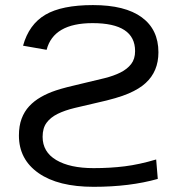

<svg xmlns="http://www.w3.org/2000/svg" viewBox="-20 -718 707 748"><path d="M594.7 -21Q485.8 9.8 344.7 9.8Q206.5 9.8 130.1 -43.7Q53.7 -97.2 53.7 -189.9Q53.7 -227.5 64.2 -255.6Q74.7 -283.7 93.8 -304.2Q112.8 -324.7 139.2 -339.8Q165.5 -355 197.8 -365.7Q213.4 -371.1 242.7 -378.7Q272 -386.2 314.5 -396Q353 -404.8 387.9 -413.6Q422.9 -422.4 449.2 -435.5Q475.6 -448.7 491 -468.5Q506.3 -488.3 506.3 -519Q506.3 -627.9 340.8 -627.9Q188.5 -627.9 161.6 -523.9L69.8 -540Q92.8 -623 156.7 -660.6Q220.7 -698.2 342.3 -698.2Q467.3 -698.2 532.2 -650.6Q597.2 -603 597.2 -514.2Q597.2 -439.9 547.4 -394.5Q523.4 -372.1 481 -353.8Q438.5 -335.4 356.4 -317.4Q309.6 -306.6 271 -297.4Q232.4 -288.1 204.6 -274.4Q176.8 -260.7 161.4 -239.7Q146 -218.8 146 -185.1Q146 -126 199.2 -94.5Q252.4 -63 344.7 -63Q409.7 -63 466.1 -70.1Q522.5 -77.1 588.4 -96.7Z"/></svg>

Font: Arimo
Style: Regular
Weight: 400
Designer: Steve Matteson
Foundry: Monotype Imaging Inc.
Version: Version 1.33